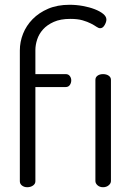

<svg xmlns="http://www.w3.org/2000/svg" viewBox="-20 -783 546 803"><path d="M411 -473Q425 -473 434.5 -466.5Q444 -460 444 -449V-26Q444 -16 434.5 -8Q425 0 411 0Q397 0 388 -8Q379 -16 379 -26V-449Q379 -460 388 -466.5Q397 -473 411 -473ZM274 -704Q233 -704 205 -691.5Q177 -679 160 -660Q143 -641 135.5 -618Q128 -595 128 -574V-473H255Q266 -473 272 -465Q278 -457 278 -447Q278 -436 272 -427.5Q266 -419 255 -419H128V-25Q128 -14 118 -7Q108 0 94 0Q81 0 72 -7Q63 -14 63 -25V-572Q63 -608 76.5 -642Q90 -676 116.5 -703Q143 -730 181.5 -746.5Q220 -763 271 -763Q299 -763 326.5 -758Q354 -753 376 -744.5Q398 -736 411.5 -725Q425 -714 425 -701Q425 -691 417.5 -678Q410 -665 399 -665Q392 -665 383.5 -671Q375 -677 360.5 -684.5Q346 -692 325.5 -698Q305 -704 274 -704Z"/></svg>

Font: Dosis
Style: Book
Weight: 400
Designer: EdgarTolentino, PabloImpallari, IginoMarini
Foundry: EdgarTolentino, PabloImpallari, IginoMarini
Version: Version 1.007